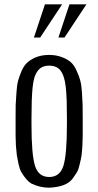

<svg xmlns="http://www.w3.org/2000/svg" viewBox="-20 -851 453 884"><path d="M276.9 -678.2H249L299.8 -831.1H377.9ZM165 -678.2H136.2L187 -831.1H266.1ZM51.8 -228V-276.9V-308.1Q51.8 -354 52.2 -367.7Q52.2 -368.7 55.7 -423.8Q57.6 -458 63.5 -480Q68.4 -498 80.1 -525.9Q91.8 -551.8 108.4 -565.4Q147.9 -598.1 206.1 -598.1Q238.3 -598.1 263.7 -588.4Q289.6 -579.1 305.4 -565.2Q321.3 -551.3 332.5 -525.9Q344.7 -499.5 349.6 -480Q355.5 -458 357.4 -423.8L360.4 -367.7Q360.8 -354 360.8 -308.1V-276.9V-228Q360.8 -210.9 359.4 -181.2Q357.9 -154.8 355.5 -135.7Q353.5 -121.6 347.2 -95.7Q342.3 -72.8 334.5 -58.6Q326.2 -44.9 315.4 -29.8Q299.3 -8.8 272.7 1.2Q246.1 11.2 206.5 13.2Q163.6 13.2 124.5 -5.9Q103 -17.6 78.1 -58.6Q70.3 -72.8 65.4 -95.7Q59.1 -126 57.6 -135.7Q55.7 -151.9 53.2 -181.2Q51.8 -210.9 51.8 -228ZM125 -308.1V-276.9Q125 -139.6 141.1 -87.9Q157.2 -36.1 206.5 -36.1Q255.9 -36.1 272 -87.9Q288.1 -139.6 288.1 -276.9V-308.1Q288.1 -343.3 287.1 -385.3Q284.7 -461.4 274.4 -493.7Q265.6 -522.5 249.5 -535.6Q233.4 -548.8 206.5 -548.8Q179.7 -548.8 163.8 -535.6Q147.9 -522.5 138.2 -493.7Q132.8 -474.6 129.9 -446.3Q125 -397.5 125 -308.1Z"/></svg>

Font: VL Oswald
Style: Light
Weight: 300
Designer: vernon adams
Foundry: vernon adams
Version: Version ; ttfautohint (v0.92.18-e454-dirty) -l 8 -r 50 -G 20